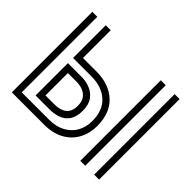

<svg xmlns="http://www.w3.org/2000/svg" viewBox="-158 -1048 1315 1315"><g transform="rotate(45 500.0 -390.0)"><path d="M871 -780H919V0H871ZM737 -780H785V0H737ZM74 -780H122V-48H387Q455 -48 503.5 -74.5Q552 -101 577.5 -146.5Q603 -192 603 -250Q603 -354 542.5 -408.5Q482 -463 382 -463H204V-780H252V-511H382Q504 -511 577.5 -443.5Q651 -376 651 -250Q651 -179 620 -122Q589 -65 530 -32.5Q471 0 387 0H74ZM204 -413H339Q379 -413 417.5 -398Q456 -383 481.5 -348.5Q507 -314 507 -255Q507 -196 484 -162Q461 -128 423 -114Q385 -100 339 -100H204ZM339 -148Q372 -148 399 -157.5Q426 -167 442.5 -190Q459 -213 459 -255Q459 -297 440.5 -321Q422 -345 394.5 -355Q367 -365 339 -365H252V-148Z"/></g></svg>

Font: Train One
Style: Regular
Weight: 400
Designer: Fontworks Inc.
Foundry: Fontworks Inc.
Version: Version 1.100